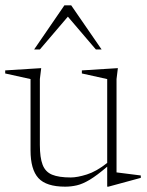

<svg xmlns="http://www.w3.org/2000/svg" viewBox="-24 -690 552 720"><path d="M125.5 -146.5Q125.5 -99 135.8 -72.2Q146 -45.5 171.2 -35Q196.5 -24.5 241.5 -24.5Q266 -24.5 301.8 -35.8Q337.5 -47 378 -79V-393.5L283 -414.5V-426L418 -434.5L413 -393.5V-43.5L504 -32V-23L382.5 10H378V-65Q340 -32.5 313 -16.2Q286 0 264.2 5Q242.5 10 220.5 10Q149.5 10 120 -22.2Q90.5 -54.5 90.5 -126.5V-393.5L-4.5 -414.5V-426L130.5 -434.5L125.5 -393.5ZM104 -504.5 217.5 -670H243L357 -504.5H335.5L230.5 -627.5L125.5 -504.5Z"/></svg>

Font: Newsreader 16pt ExtraLight
Style: Regular
Weight: 275
Designer: Hugues Gentile
Foundry: Production Type
Version: Version 1.003; ttfautohint (v1.8.3)